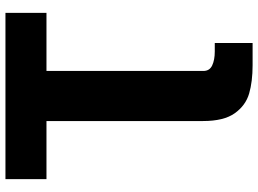

<svg xmlns="http://www.w3.org/2000/svg" viewBox="-141 -606 946 704"><g transform="rotate(-90 332.0 -254.0)"><path d="M495.1 60.5H526.4V199.2H445.3Q384.8 199.2 341.1 186.5Q297.4 173.8 268.8 133.8Q240.2 93.8 240.2 17.6V-556.6H27.3V-707H636.7V-556.6H423.8V18.6Q423.8 41.5 444.1 51Q464.4 60.5 495.1 60.5Z"/></g></svg>

Font: Pretendard GOV Black
Style: Regular
Weight: 900
Designer: Base glyphs from Inter by Rasmus Andersson; Hangeul glyphs from Noto Sans CJK(Source Han Sans) by Jang Soo-young and Kan
Foundry: Kil Hyung-jin
Version: Version 1.309